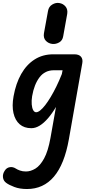

<svg xmlns="http://www.w3.org/2000/svg" viewBox="-63 -875 589 1324"><path d="M123 428.5Q72.5 428.5 35.5 414.2Q-1.5 400 -19.5 386.5Q-39.5 372.5 -42.5 348.2Q-45.5 324 -30 301.5Q-18 282 3.5 278Q25 274 45.5 287Q56.5 294.5 74.8 301Q93 307.5 116 307.5Q148 307.5 180.8 287.8Q213.5 268 241 218Q268.5 168 285 76.5L323 -137.5Q296.5 -92.5 268 -59.5Q239.5 -26.5 210.8 -8.8Q182 9 153 9Q104 9 72.8 -18Q41.5 -45 30 -94.8Q18.5 -144.5 30.5 -211Q46.5 -300 83.2 -364.8Q120 -429.5 175.8 -465Q231.5 -500.5 304.5 -500.5H450Q481 -500.5 495.2 -484.2Q509.5 -468 504.5 -439.5L412 85Q381.5 257.5 309 343Q236.5 428.5 123 428.5ZM186.5 -101Q198.5 -101 214.5 -113.8Q230.5 -126.5 248.8 -150Q267 -173.5 286.5 -206Q306 -238.5 325.8 -278.8Q345.5 -319 363.5 -364.5L368.5 -390.5H308.5Q246.5 -390.5 209.5 -341.8Q172.5 -293 158.5 -211.5Q153.5 -179.5 155.8 -154.5Q158 -129.5 166 -115.2Q174 -101 186.5 -101ZM297.5 -572Q270 -575.5 252.5 -594.5Q235 -613.5 240 -645.5L268 -799Q273 -829.5 297.8 -844Q322.5 -858.5 346.5 -854Q372 -850 388.8 -830.2Q405.5 -810.5 400.5 -779L373 -626Q368.5 -596 345.5 -582.8Q322.5 -569.5 297.5 -572Z"/></svg>

Font: Edu AU VIC WA NT Pre SemiBold
Style: Regular
Weight: 600
Designer: Tina and Corey Anderson, Eben Sorkin, Mirko Velimirovic
Foundry: Google for Education
Version: Version 1.001